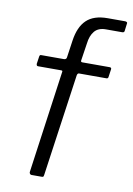

<svg xmlns="http://www.w3.org/2000/svg" viewBox="-84 -796 588 850"><g transform="rotate(10 209.5 -371.0)"><path d="M377 -530Q381 -530 383 -527.5Q385 -525 384 -521L379 -486Q378 -479 371 -479H248Q241 -479 239 -469L174 -11Q173 -4 171.5 -2Q170 0 164 0H118Q114 0 111 -4Q108 -8 109 -13L173 -472Q175 -479 168 -479H63Q59 -479 57.5 -482Q56 -485 56 -489L61 -523Q62 -527 63.5 -528.5Q65 -530 69 -530H172Q176 -530 179.5 -533Q183 -536 183 -541L194 -617Q203 -680 235.5 -711Q268 -742 330 -742H409Q413 -742 416.5 -739.5Q420 -737 418 -731L414 -699Q413 -692 404 -692H331Q297 -692 280 -671.5Q263 -651 259 -616L247 -537Q246 -530 254 -530H377Z"/></g></svg>

Font: Libre Franklin Thin Light
Style: Italic
Weight: 300
Italic angle: -8°
Version: Version 3.000